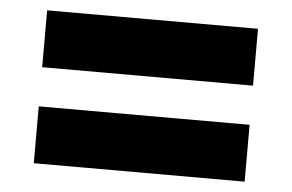

<svg xmlns="http://www.w3.org/2000/svg" viewBox="-38 -604 772 508"><g transform="rotate(5 348.0 -350.0)"><path d="M628 -553V-402H68V-553ZM628 -298V-147H68V-298Z"/></g></svg>

Font: IBM-Poppins
Style: Poppins-Bold
Weight: 700
Designer: Mike Abbink, Paul van der Laan, Pieter van Rosmalen, Ben Mitchell, Mark Frömberg
Foundry: Bold Monday
Version: Version 1.1